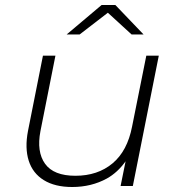

<svg xmlns="http://www.w3.org/2000/svg" viewBox="-20 -745 709 769"><path d="M269 4Q200 4 155.5 -23.5Q111 -51 95 -101.5Q79 -152 92 -220L152 -522H202L142 -220Q126 -137 160.5 -89Q195 -41 282 -41Q371 -41 430.5 -90.5Q490 -140 509 -238L566 -522H616L512 0H463L483 -99Q451 -54 408 -30Q346 4 269 4ZM247 -607 387 -725H442L555 -607H507L412 -694L299 -607Z"/></svg>

Font: Montserrat Thin Light
Style: Italic
Weight: 300
Italic angle: -11.3°
Version: Version 9.000